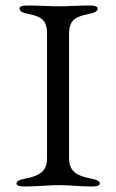

<svg xmlns="http://www.w3.org/2000/svg" viewBox="-20 -673 423 698"><path d="M151 -550Q151 -585 136.5 -600Q122 -615 84 -622Q51 -628 51 -642Q51 -653 80 -653Q108 -653 141.5 -651.5Q175 -650 197 -650Q217 -650 247.5 -651.5Q278 -653 306 -653Q335 -653 335 -642Q335 -628 302 -622Q263 -615 247 -599.5Q231 -584 231 -550V-98Q231 -64 250.5 -47.5Q270 -31 310 -24Q343 -18 343 -6Q343 5 314 5Q286 5 252.5 2.5Q219 0 197 0Q172 0 134 2.5Q96 5 69 5Q40 5 40 -6Q40 -18 73 -24Q113 -31 132 -47.5Q151 -64 151 -98Z"/></svg>

Font: EB Garamond
Style: SC
Weight: 400
Version: Version 000.010